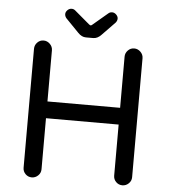

<svg xmlns="http://www.w3.org/2000/svg" viewBox="-58 -911 853 969"><g transform="rotate(5 368.5 -426.5)"><path d="M309.6 -741.2 243.2 -809.6Q235.4 -819.3 235.4 -830.1Q235.4 -840.8 244.6 -850.1Q253.9 -859.4 265.6 -859.4Q276.4 -859.4 284.2 -852.5L360.4 -788.1Q366.2 -784.2 368.2 -784.2Q372.1 -784.2 376 -788.1L452.1 -852.5Q460 -859.4 470.7 -859.4Q482.4 -859.4 491.7 -850.1Q501 -840.8 501 -830.1Q501 -819.3 493.2 -809.6L426.8 -741.2Q408.2 -721.7 386.7 -721.7H349.6Q328.1 -721.7 309.6 -741.2ZM93.8 -39.1V-641.6Q93.8 -660.2 106.9 -673.8Q120.1 -687.5 138.7 -687.5Q157.2 -687.5 170.9 -673.8Q184.6 -660.2 184.6 -641.6V-382.8H552.7V-641.6Q552.7 -660.2 565.9 -673.8Q579.1 -687.5 597.7 -687.5Q616.2 -687.5 629.9 -673.8Q643.6 -660.2 643.6 -641.6V-39.1Q643.6 -20.5 629.9 -7.3Q616.2 5.9 597.7 5.9Q579.1 5.9 565.9 -7.3Q552.7 -20.5 552.7 -39.1V-297.9H184.6V-39.1Q184.6 -20.5 170.9 -7.3Q157.2 5.9 138.7 5.9Q120.1 5.9 106.9 -7.3Q93.8 -20.5 93.8 -39.1Z"/></g></svg>

Font: KTXP_ComRound
Style: Medium
Weight: 500
Version: Version 1.01;May 16, 2022;FontCreator 13.0.0.2683 64-bit